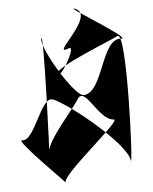

<svg xmlns="http://www.w3.org/2000/svg" viewBox="-20 -599 353 442"><path d="M159 -371C148 -348 90 -274 93 -248C96 -222 80 -536 75 -510C71 -489 151 -378 173 -380C219 -387 212 -511 259 -510C285 -510 125 -586 152 -579C204 -565 91 -464 139 -488C156 -496 119 -414 113 -430C108 -444 239 -508 250 -516C273 -532 287 -203 281 -230C273 -268 141 -358 102 -370C73 -378 61 -274 31 -276C12 -278 147 -167 132 -178C117 -190 261 -324 242 -324C207 -322 175 -402 159 -371Z"/></svg>

Font: CiSf CamouflageKit II
Style: Regular
Weight: 400
Version: Version 1